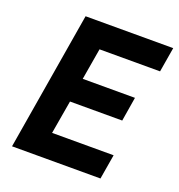

<svg xmlns="http://www.w3.org/2000/svg" viewBox="-127 -806 849 912"><g transform="rotate(20 297.0 -350.0)"><path d="M34 0 151 -700H594L573 -575H267L240 -416H504L484 -294H220L191 -125H502L481 0Z"/></g></svg>

Font: Figtree
Style: Bold Italic
Weight: 700
Italic angle: -9.5°
Foundry: Erik Kennedy
Version: Version 2.001;gftools[0.9.30]